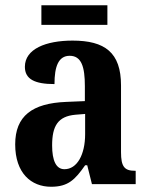

<svg xmlns="http://www.w3.org/2000/svg" viewBox="-20 -703 566 733"><path d="M138 -608H390V-683H138ZM175 10C241 10 267 -18 305 -72H313L331 0H498V-51H495C455 -51 442 -67 442 -122V-377C442 -503 380 -548 257 -548C155 -548 75 -516 75 -448C75 -401 112 -382 188 -382C188 -449 203 -490 246 -490C291 -490 304 -448 304 -374V-317L233 -314C103 -309 38 -260 38 -152C38 -42 99 10 175 10ZM226 -57C194 -57 179 -90 179 -148C179 -222 201 -259 268 -265L305 -268V-191C305 -112 274 -57 226 -57Z"/></svg>

Font: Noto Serif Condensed
Style: Bold
Weight: 700
Width: 3
Designer: Monotype Design Team
Foundry: Monotype Imaging Inc.
Version: Version 2.015